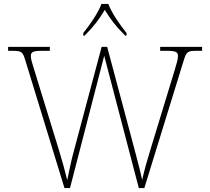

<svg xmlns="http://www.w3.org/2000/svg" viewBox="-20 -951 1061 971"><path d="M401 -784V-771H408C458 -821 480 -852 510 -901C540 -852 563 -821 613 -771H620V-784C589 -822 544 -886 528 -931H493C477 -886 432 -822 401 -784ZM108 -646 306 0H334L507 -669L682 0H710L909 -645C923 -690 929 -694 974 -694H1002V-714H790V-694H825C875 -694 880 -685 880 -666C880 -652 874 -632 863 -595L744 -205C726 -147 708 -84 699 -41C688 -92 674 -143 657 -208L522 -714H494L354 -189C339 -135 332 -96 320 -40C305 -100 298 -126 279 -189L154 -595C142 -633 136 -653 136 -666C136 -685 141 -694 191 -694H232V-714H21V-694H43C88 -694 95 -690 108 -646Z"/></svg>

Font: Noto Serif Malayalam Thin
Style: Regular
Weight: 100
Designer: Indian type Foundry, Jelle Bosma, Monotype Design Team
Foundry: Monotype Imaging Inc.
Version: Version 2.104